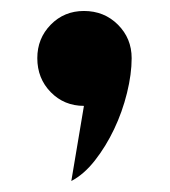

<svg xmlns="http://www.w3.org/2000/svg" viewBox="-20 -193 310 350"><path d="M48 -87Q48 -123 72.5 -148Q97 -173 133 -173Q170 -173 195 -148Q220 -123 220 -87Q220 -58 211.5 -23.5Q203 11 188 42.5Q173 74 153 99.5Q133 125 110 137L133 0Q97 0 72.5 -25Q48 -50 48 -87Z"/></svg>

Font: Transit CAT
Style: Regular
Weight: 400
Designer: Peter Wiegel
Foundry: Peter Wiegel
Version: 1.000